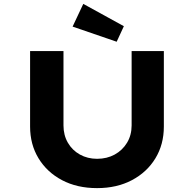

<svg xmlns="http://www.w3.org/2000/svg" viewBox="-20 -963 1000 989"><path d="M480 6Q377 6 299.5 -35Q222 -76 178.5 -147.5Q135 -219 135 -311V-700H307V-317Q307 -267 329.5 -228Q352 -189 391.5 -167Q431 -145 480 -145Q531 -145 571 -167Q611 -189 634.5 -228Q658 -267 658 -317V-700H824V-311Q824 -219 780.5 -147.5Q737 -76 659.5 -35Q582 6 480 6ZM581 -748 354 -826 409 -943 618 -828Z"/></svg>

Font: Lexend Mega
Style: Bold
Weight: 700
Version: Version 1.007